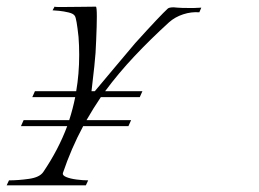

<svg xmlns="http://www.w3.org/2000/svg" viewBox="-37 -557 779 577"><path d="M-17 0 -10 -15Q18 -15 50 -19.5Q82 -24 93 -40Q139 -108 165 -178H26L34 -196H171Q182 -230 189 -265H60L68 -283H192Q201 -335 201 -392Q201 -406 200.5 -419.5Q200 -433 199 -446Q193 -502 188 -509Q184 -516 169.5 -519.5Q155 -523 140.5 -524.5Q126 -526 121 -526L127 -537Q129 -536 137.5 -536Q146 -536 158 -536Q182 -536 211 -536.5Q240 -537 251 -537Q254 -537 254 -507Q254 -494 253.5 -476.5Q253 -459 252 -436Q251 -399 246.5 -358Q242 -317 238 -283H248Q275 -315 307.5 -354Q340 -393 369 -427Q406 -468 431.5 -495Q457 -522 467 -531Q471 -535 485 -535Q486 -535 496.5 -534Q507 -533 529 -533Q537 -533 546.5 -533Q556 -533 568 -534L562 -520Q538 -522 513.5 -514Q489 -506 471 -490Q415 -439 367 -388Q319 -337 279 -283H391L383 -265H266Q243 -231 223 -196H357L349 -178H213Q177 -111 152 -37Q150 -30 162 -25Q174 -20 193 -17.5Q212 -15 228 -15L221 0Z"/></svg>

Font: Mea Culpa
Style: Regular
Weight: 400
Designer: Robert E. Leuschke
Foundry: Robert E. Leuschke
Version: Version 1.010; ttfautohint (v1.8.3)